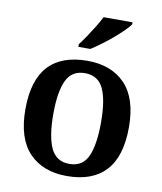

<svg xmlns="http://www.w3.org/2000/svg" viewBox="-86 -835 773 915"><g transform="rotate(10 300.5 -378.0)"><path d="M299 10Q183 10 116.5 -59.5Q50 -129 50 -270Q50 -410 113.5 -479Q177 -548 302 -548Q418 -548 484.5 -479Q551 -410 551 -270Q551 -129 487 -59.5Q423 10 299 10ZM301 -49Q365 -49 390.5 -105Q416 -161 416 -270Q416 -378 390 -433Q364 -488 300 -488Q237 -488 211 -433Q185 -378 185 -270Q185 -161 211.5 -105Q238 -49 301 -49ZM247 -619Q262 -638 279.5 -664Q297 -690 313.5 -717Q330 -744 341 -766H481V-756Q472 -743 452 -723Q432 -703 406 -681Q380 -659 353.5 -639.5Q327 -620 305 -606H247Z"/></g></svg>

Font: Noto Naskh Arabic UI Semi
Style: Bold
Weight: 700
Designer: Monotype Design Team, David Williams, Mohamad Dakak and Nizar Qandah
Foundry: Monotype Imaging Inc.
Version: Version 2.014; ttfautohint (v1.8.4.7-5d5b)